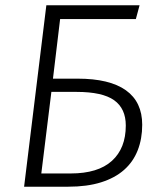

<svg xmlns="http://www.w3.org/2000/svg" viewBox="-20 -705 607 725"><path d="M273 -408Q394 -408 455.5 -364Q517 -320 517 -234Q517 -181 500 -137.5Q483 -94 448.5 -63.5Q414 -33 361.5 -16.5Q309 0 238 0H71L155 -685H507L493 -633H207L180 -408ZM136 -50H247Q350 -50 402.5 -97.5Q455 -145 455 -231Q455 -295 411 -326.5Q367 -358 269 -358H174Z"/></svg>

Font: Glekhifnjqigglhiwekvrgaqftz
Style: Regular
Weight: 300
Italic angle: -8°
Designer: Carrois Corporate & Edenspiekermann
Foundry: Carrois Corporate GbR & Edenspiekermann AG
Version: Version 2.001